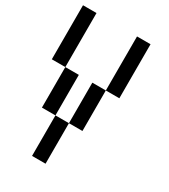

<svg xmlns="http://www.w3.org/2000/svg" viewBox="-202 -1014 904 1026"><g transform="rotate(30 250.0 -500.5)"><path d="M83.3 -916.7V-583.3H0V-916.7ZM83.3 -333.3V-583.3H166.7V-333.3ZM166.7 -83.3V-333.3H250V-83.3ZM250 -333.3V-583.3H333.3V-333.3ZM416.7 -916.7V-583.3H333.3V-916.7Z"/></g></svg>

Font: GalmuriMono11 Regular
Style: Regular
Weight: 400
Designer: Lee Minseo (quiple)
Version: Version 2.399;hotconv 1.1.1;makeotfexe 2.6.0 DEVELOPMENT